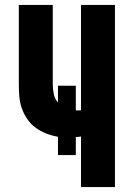

<svg xmlns="http://www.w3.org/2000/svg" viewBox="-20 -755 540 775"><path d="M307 0V-204Q302 -203 296.5 -202.5Q291 -202 286 -202V-129H214V-203Q190 -207 167 -216Q144 -225 124 -239.5Q104 -254 90 -274.5Q76 -295 68 -318Q60 -341 58 -366Q56 -391 56 -415V-735H193V-415Q193 -396 197 -376Q201 -356 214 -341V-409H286V-310Q288 -310 291 -309.5Q294 -309 296 -309Q299 -309 301.5 -309.5Q304 -310 307 -310V-735H444V0Z"/></svg>

Font: Iosevka SS04 Heavy
Style: Regular
Weight: 900
Monospace: yes
Designer: Belleve Invis
Foundry: Belleve Invis
Version: Version 19.0.0; ttfautohint (v1.8.4)